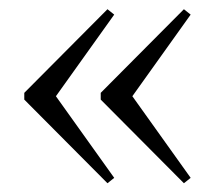

<svg xmlns="http://www.w3.org/2000/svg" viewBox="-20 -436 486 427"><path d="M84 -250.5 234 -40.5 219 -28.5 34 -214.5V-229.5L219 -415.5L234 -403.5L84 -193.5ZM254 -250.5 404 -40.5 389 -28.5 204 -214.5V-229.5L389 -415.5L404 -403.5L254 -193.5Z"/></svg>

Font: Newsreader 24pt Light
Style: Regular
Weight: 300
Designer: Hugues Gentile
Foundry: Production Type
Version: Version 1.003